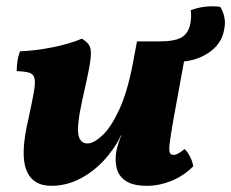

<svg xmlns="http://www.w3.org/2000/svg" viewBox="-20 -592 748 621"><path d="M146 9Q85 9 65 -42.5Q45 -94 72 -208Q84 -263 89.5 -294Q95 -325 91.5 -339Q88 -353 74 -357Q60 -361 34 -362Q34 -377 36.5 -394.5Q39 -412 45 -426Q95 -428 150 -439Q205 -450 245 -467Q259 -458 266.5 -448.5Q274 -439 274 -420Q274 -401 267 -365Q260 -329 246 -268Q228 -185 233.5 -156.5Q239 -128 263 -128Q283 -128 311 -154Q339 -180 365.5 -237Q392 -294 410 -388L423 -458H587L541 -206Q532 -154 529 -130Q526 -106 529 -98.5Q532 -91 542 -91Q554 -91 577 -110Q586 -102 594.5 -85.5Q603 -69 605 -54Q574 -23 534.5 -7Q495 9 456 9Q410 9 386.5 -7Q363 -23 357 -49.5Q351 -76 357 -107Q360 -118 363.5 -130Q367 -142 373 -155H372Q349 -108 314 -71Q279 -34 236 -12.5Q193 9 146 9ZM552 -392 493 -458Q545 -458 567 -471Q589 -484 595 -513Q600 -535 597 -559Q642 -576 692 -570Q700 -559 705 -539Q710 -519 705 -496Q697 -449 653.5 -420.5Q610 -392 552 -392Z"/></svg>

Font: Vollkorn ExtraBold
Style: Italic
Weight: 800
Italic angle: -11°
Designer: Friedrich Althausen
Foundry: Friedrich Althausen
Version: Version 5.000; ttfautohint (v1.8.3)